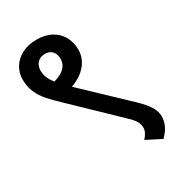

<svg xmlns="http://www.w3.org/2000/svg" viewBox="-210 -825 1068 1162"><g transform="rotate(-30 324.0 -243.5)"><path d="M648 83Q648 117 634.5 146.5Q621 176 589 209L485 156Q518 120 518 90Q518 67 506.5 45.5Q495 24 463 -6L174 -284Q124 -331 94.5 -364.5Q65 -398 47.5 -438.5Q30 -479 30 -529Q30 -573 53 -611.5Q76 -650 120 -673Q164 -696 224 -696Q283 -696 326 -672.5Q369 -649 391 -608Q413 -567 413 -516Q413 -460 375 -413.5Q337 -367 267 -342Q267 -342 275 -334L562 -61Q607 -18 627.5 16.5Q648 51 648 83ZM151 -520Q151 -495 160.5 -471.5Q170 -448 190 -422Q292 -449 292 -524Q292 -556 274 -576Q256 -596 224 -596Q191 -596 171 -575Q151 -554 151 -520Z"/></g></svg>

Font: MartelSansBold
Style: Bold
Weight: 700
Designer: Dan Reynolds and Mathieu Réguer
Foundry: Dan Reynolds and Mathieu Réguer
Version: Version 1.002; ttfautohint (v1.1) -l 5 -r 5 -G 72 -x 0 -D la